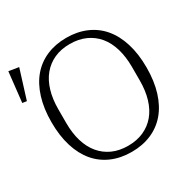

<svg xmlns="http://www.w3.org/2000/svg" viewBox="-169 -876 1063 1053"><g transform="rotate(-30 362.5 -349.0)"><path d="M376 -27Q431 -27 474.5 -46.5Q518 -66 548 -102Q578 -138 593.5 -189.5Q609 -241 609 -306V-392Q609 -456 593.5 -508Q578 -560 548 -596Q518 -632 474.5 -651.5Q431 -671 376 -671Q320 -671 277 -651.5Q234 -632 204 -596Q174 -560 158.5 -508Q143 -456 143 -392V-306Q143 -241 158.5 -189.5Q174 -138 204 -102Q234 -66 277 -46.5Q320 -27 376 -27ZM376 12Q307 12 251 -12Q195 -36 156 -82Q117 -128 96 -195.5Q75 -263 75 -349Q75 -435 96 -502.5Q117 -570 156 -616Q195 -662 251 -686Q307 -710 376 -710Q445 -710 501 -686Q557 -662 596 -616Q635 -570 656 -502.5Q677 -435 677 -349Q677 -263 656 -195.5Q635 -128 596 -82Q557 -36 501 -12Q445 12 376 12ZM-11 -521 10 -710 73 -700 16 -517Z"/></g></svg>

Font: IBM Plex Serif Light
Style: Regular
Weight: 300
Designer: Mike Abbink, Paul van der Laan, Pieter van Rosmalen
Foundry: Bold Monday
Version: Version 3.001